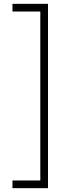

<svg xmlns="http://www.w3.org/2000/svg" viewBox="-20 -860 340 1000"><path d="M230 120H45V80H190V-800H45V-840H230Z"/></svg>

Font: Cooper Hewitt
Style: Light
Weight: 703
Designer: Village Type and Design LLC
Foundry: Cooper Hewitt Smithsonian Design Museum
Version: 1.000